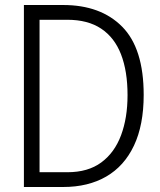

<svg xmlns="http://www.w3.org/2000/svg" viewBox="-20 -747 640 767"><path d="M75.5 0V-727H232Q382.5 -727 468.2 -640.2Q554 -553.5 554 -368Q554 -247.5 515.2 -165.5Q476.5 -83.5 404.5 -41.8Q332.5 0 232.5 0ZM138 -668V-59H249.5Q331.5 -59 384.5 -98Q437.5 -137 463.5 -206.5Q489.5 -276 489.5 -367Q489.5 -462.5 463.5 -529.8Q437.5 -597 384.2 -632.5Q331 -668 249 -668Z"/></svg>

Font: Spline Sans Mono Light
Style: Regular
Weight: 300
Monospace: yes
Version: Version 1.004